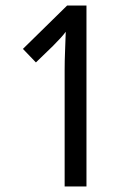

<svg xmlns="http://www.w3.org/2000/svg" viewBox="-20 -768 469 695"><path d="M293 -93H214V-515Q214 -547 215.5 -583Q217 -619 218 -653Q205 -635 172 -602L110 -542L63 -591L223 -748H293Z"/></svg>

Font: Noto Sans Telugu UI ExtraCondensed
Style: Regular
Weight: 400
Width: 2
Designer: Jelle Bosma - Monotype Design Team
Foundry: Monotype Imaging Inc.
Version: Version 2.005